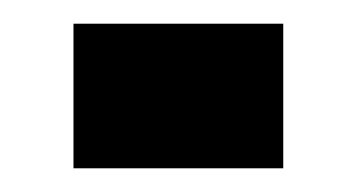

<svg xmlns="http://www.w3.org/2000/svg" viewBox="-20 -487 301 162"><path d="M42 -345V-467H219V-345Z"/></svg>

Font: Big Shoulders Text ExtraBold
Style: Regular
Weight: 800
Designer: Patric King
Foundry: XO Type Co
Version: Version 1.000; ttfautohint (v1.8.2)